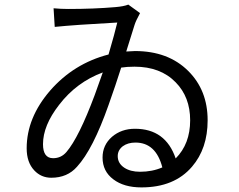

<svg xmlns="http://www.w3.org/2000/svg" viewBox="-20 -781 1040 835"><path d="M686 -53Q658 -161 569 -161Q536 -161 514 -145Q492 -128 492 -102Q492 -71 520 -52Q547 -34 589 -34Q642 -34 686 -53ZM427 -466Q313 -424 237 -325Q167 -235 167 -154Q167 -93 211 -93Q246 -93 269 -120Q323 -183 392 -368ZM589 -724Q570 -689 565 -672L529 -557Q555 -559 567 -559Q711 -559 798 -473Q883 -389 883 -258Q883 -135 815 -56Q738 34 595 34Q519 34 473 -1Q426 -36 426 -96Q426 -150 467 -186Q508 -221 567 -221Q700 -221 744 -92Q807 -155 807 -258Q807 -359 744 -423Q678 -491 565 -491Q532 -491 507 -487Q483 -411 452 -324Q384 -131 315 -56Q273 -8 203 -8Q159 -8 129 -40Q96 -75 96 -136Q96 -269 198 -387Q301 -505 452 -544Q479 -636 490 -683Q306 -673 218 -664L213 -745Q245 -742 277 -742Q388 -742 481 -750Q518 -753 538 -761Z"/></svg>

Font: 思源黑体R
Style: Regular
Weight: 400
Designer: Ryoko NISHIZUKA  (kana & ideographs); Paul D. Hunt (Latin, Greek & Cyrillic); Wenlong ZHANG  (bopomofo); Sandoll Communi
Foundry: Adobe Systems Incorporated
Version: Version 1.00 June 24, 2014, initial release